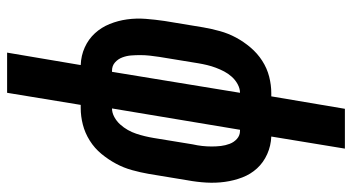

<svg xmlns="http://www.w3.org/2000/svg" viewBox="-245 -530 990 540"><g transform="rotate(-90 250.0 -260.0)"><path d="M102 215 136 8Q110 7 86.5 -3.5Q63 -14 46.5 -32Q30 -50 21 -73.5Q12 -97 8.5 -122.5Q5 -148 6.5 -174.5Q8 -201 13 -228L31 -337Q35 -360 41.5 -383.5Q48 -407 59.5 -428.5Q71 -450 87 -469.5Q103 -489 124.5 -502.5Q146 -516 169.5 -522Q193 -528 216 -528H225L259 -735H372L337 -528Q364 -527 387 -516.5Q410 -506 426.5 -488Q443 -470 452.5 -446.5Q462 -423 465.5 -397.5Q469 -372 467 -345.5Q465 -319 461 -292L443 -183Q439 -160 432.5 -136.5Q426 -113 414.5 -91.5Q403 -70 386.5 -50.5Q370 -31 349 -17.5Q328 -4 304.5 2Q281 8 258 8H249L214 215ZM259 -80Q271 -80 283 -86.5Q295 -93 304 -103Q313 -113 319 -124.5Q325 -136 329.5 -148Q334 -160 337 -172.5Q340 -185 342 -197L360 -307Q362 -320 363.5 -333.5Q365 -347 365 -360.5Q365 -374 364 -386.5Q363 -399 358.5 -411Q354 -423 344.5 -431.5Q335 -440 321 -440H318ZM152 -80H155L215 -440Q203 -440 191 -433.5Q179 -427 170 -417Q161 -407 154.5 -395.5Q148 -384 144 -372Q140 -360 137 -347.5Q134 -335 132 -323L114 -213Q111 -200 109.5 -186.5Q108 -173 108 -159.5Q108 -146 109.5 -133.5Q111 -121 115.5 -109Q120 -97 129.5 -88.5Q139 -80 152 -80Z"/></g></svg>

Font: Iosevka SS04 Oblique
Style: Bold
Weight: 700
Italic angle: -9°
Monospace: yes
Designer: Belleve Invis
Foundry: Belleve Invis
Version: Version 19.0.0; ttfautohint (v1.8.4)